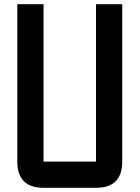

<svg xmlns="http://www.w3.org/2000/svg" viewBox="-20 -895 665 915"><path d="M62.5 -875H187.5V-125H437.5V-875H562.5V-125Q562.5 0 437.5 0H187.5Q62.5 0 62.5 -125Z"/></svg>

Font: Oldtimer
Style: Regular
Weight: 400
Designer: GGBotNet
Foundry: GGBotNet
Version: 1.00